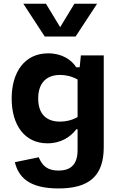

<svg xmlns="http://www.w3.org/2000/svg" viewBox="-20 -838 660 1053"><path d="M44 -297.5C44 -153 114.5 -52 240 -52C315.5 -52 367.5 -88 398.5 -129H405.5V-15C405.5 69 363 97.5 300.5 97.5C239.5 97.5 211 70 192.5 24.5L61.5 51.5C81.5 133.5 139.5 195.5 300.5 195.5C467.5 195.5 549 128.5 549 -31V-534H423.5L417 -469H398C372.5 -510 320 -545.5 244 -545.5C115.5 -545.5 44 -443 44 -297.5ZM108 -817.5H232L310 -689L388 -817.5H512.5L394.5 -637.5H225.5ZM189.5 -297.5C189.5 -381.5 233 -427 310 -427C341 -427 374 -419.5 405.5 -402V-196C375.5 -179 342.5 -171 309.5 -171C232.5 -171 189.5 -214.5 189.5 -297.5Z"/></svg>

Font: Monaspace Neon
Style: Bold
Weight: 700
Designer: Riley Cran & the Lettermatic Team
Foundry: Lettermatic
Version: Version 1.200 (Monaspace Neon)